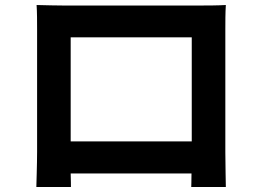

<svg xmlns="http://www.w3.org/2000/svg" viewBox="-20 -729 1040 766"><path d="M126 -709C128 -681 128 -640 128 -612V-123C128 -75 125 12 125 17H263C263 14 263 -9 262 -37H744C744 -8 743 15 743 17H881C881 13 879 -83 879 -122V-612C879 -642 879 -679 881 -709C845 -707 807 -707 782 -707H232C205 -707 167 -708 126 -709ZM262 -580H745V-165H262Z"/></svg>

Font: Source Han Sans JP
Style: Bold
Weight: 700
Designer: Ryoko NISHIZUKA 西塚涼子 (kana, bopomofo & ideographs); Paul D. Hunt (Latin, Greek & Cyrillic); Sandoll Communications 산돌커뮤니
Foundry: Adobe
Version: Version 2.002;hotconv 1.0.116;makeotfexe 2.5.65601